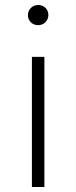

<svg xmlns="http://www.w3.org/2000/svg" viewBox="-20 -750 305 770"><path d="M158 0V-522H108V0ZM92 -689C92 -666 110 -649 133 -649C156 -649 174 -667 174 -690C174 -713 156 -730 133 -730C110 -730 92 -712 92 -689Z"/></svg>

Font: Montserrat Light
Style: Regular
Weight: 300
Designer: Julieta Ulanovsky
Foundry: Julieta Ulanovsky
Version: Version 7.200